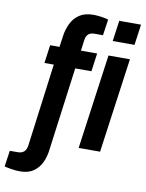

<svg xmlns="http://www.w3.org/2000/svg" viewBox="-183 -799 796 1050"><g transform="rotate(10 215.0 -274.5)"><path d="M1 182Q-21 182 -45.5 178Q-70 174 -85 170L-72 81H-28Q17 81 23 33L83 -425H31L45 -526H97L106 -590Q111 -625 126.5 -657.5Q142 -690 172 -710.5Q202 -731 249 -731Q269 -731 294 -727.5Q319 -724 333 -719L320 -630H272Q230 -630 224 -587L216 -526H306L292 -425H202L140 41Q136 76 121 108.5Q106 141 77 161.5Q48 182 1 182ZM296 0 369 -526H488L415 0ZM378 -608 394 -723H515L499 -608Z"/></g></svg>

Font: Archivo Narrow
Style: Bold Italic
Weight: 700
Italic angle: -8°
Designer: Hector Gatti
Foundry: Omnibus-Type
Version: Version 3.002